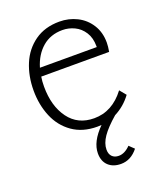

<svg xmlns="http://www.w3.org/2000/svg" viewBox="-142 -633 816 962"><g transform="rotate(-20 265.5 -152.0)"><path d="M292 144Q292 168 305 181Q318 194 340 194Q372 194 402 163L428 188Q390 236 337 236Q295 236 270 212.5Q245 189 245 147Q245 85 311 19Q304 20 289 20Q211 20 157 -18Q103 -56 76.5 -119.5Q50 -183 50 -259Q50 -336 76.5 -399.5Q103 -463 157 -501.5Q211 -540 289 -540Q339 -540 382 -518.5Q425 -497 451 -456Q477 -415 477 -360Q477 -340 472 -312H110Q106 -289 106 -260Q106 -156 154 -90.5Q202 -25 289 -25Q386 -25 453 -114L481 -80Q445 -31 392 -4Q340 41 316 76Q292 111 292 144ZM119 -356H422V-361Q422 -405 402.5 -435.5Q383 -466 352.5 -480.5Q322 -495 289 -495Q225 -495 181.5 -457.5Q138 -420 119 -356Z"/></g></svg>

Font: Martel Sans ExtraLight
Style: Regular
Weight: 275
Designer: Dan Reynolds and Mathieu Réguer
Foundry: Dan Reynolds and Mathieu Réguer
Version: Version 1.002; ttfautohint (v1.1) -l 5 -r 5 -G 72 -x 0 -D la